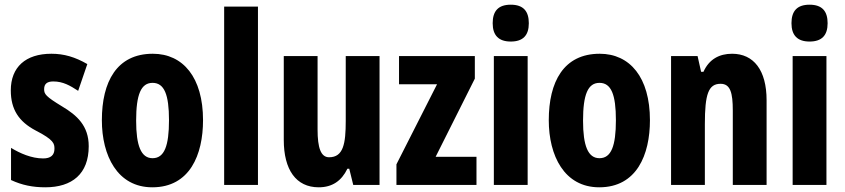

<svg xmlns="http://www.w3.org/2000/svg" viewBox="-20 -854 3598 818"><path d="M358 -231C358 -318 308 -363 244 -401C175 -443 168 -453 168 -474C168 -497 181 -507 207 -507C249 -507 279 -489 313 -467L352 -581C300 -611 253 -625 199 -625C89 -625 26 -568 26 -469C26 -388 60 -336 132 -298C210 -258 212 -242 212 -220C212 -193 196 -179 164 -179C114 -179 65 -201 27 -224V-87C74 -65 120 -56 173 -56C287 -56 358 -113 358 -231Z M845 -342C845 -524 760 -625 631 -625C477 -625 414 -505 414 -342C414 -191 480 -56 629 -56C789 -56 845 -195 845 -342ZM560 -340C560 -452 581 -501 630 -501C680 -501 700 -451 700 -342C700 -232 680 -180 630 -180C581 -180 560 -233 560 -340Z M1079 -66V-826H935V-66Z M1597 -615H1453V-339C1453 -242 1443 -184 1382 -184C1347 -184 1333 -224 1333 -302V-615H1189V-258C1189 -131 1241 -56 1338 -56C1395 -56 1435 -83 1460 -135H1468L1485 -66H1597Z M2010 -66V-186H1836L2003 -519V-615H1680V-495H1842L1669 -154V-66Z M2156 -834C2103 -834 2079 -807 2079 -755C2079 -703 2105 -677 2156 -677C2208 -677 2233 -703 2233 -755C2233 -806 2210 -834 2156 -834ZM2228 -615H2084V-66H2228Z M2749 -342C2749 -524 2664 -625 2535 -625C2381 -625 2318 -505 2318 -342C2318 -191 2384 -56 2533 -56C2693 -56 2749 -195 2749 -342ZM2464 -340C2464 -452 2485 -501 2534 -501C2584 -501 2604 -451 2604 -342C2604 -232 2584 -180 2534 -180C2485 -180 2464 -233 2464 -340Z M3099 -625C3045 -625 3001 -602 2977 -548H2967L2952 -615H2839V-66H2983V-325C2983 -453 2998 -497 3050 -497C3092 -497 3102 -458 3102 -383V-66H3246V-427C3246 -555 3191 -625 3099 -625Z M3429 -834C3376 -834 3352 -807 3352 -755C3352 -703 3378 -677 3429 -677C3481 -677 3506 -703 3506 -755C3506 -806 3483 -834 3429 -834ZM3501 -615H3357V-66H3501Z"/></svg>

Font: Noto Sans Malayalam UI ExtraCondensed ExtraBold
Style: Regular
Weight: 800
Width: 2
Designer: Jelle Bosma - Monotype Design Team
Foundry: Monotype Imaging Inc.
Version: Version 2.104